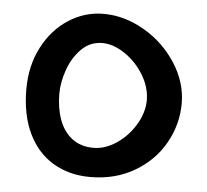

<svg xmlns="http://www.w3.org/2000/svg" viewBox="-44 -590 688 638"><g transform="rotate(5 300.0 -271.0)"><path d="M42.5 -272Q42.5 -350 74.8 -412Q107 -474 160.8 -508.5Q214.5 -543 276.5 -543Q347 -543 413 -504.5Q479 -466 520 -402.5Q561 -339 561 -269Q561 -199 526.2 -137Q491.5 -75 427 -37Q362.5 1 278.5 1Q208.5 1 155 -31Q101.5 -63 72 -124.5Q42.5 -186 42.5 -272ZM444.5 -269.5Q444.5 -312.5 419.5 -353.5Q394.5 -394.5 356.2 -420.2Q318 -446 281 -446Q240.5 -446 211.5 -417Q182.5 -388 167.8 -346Q153 -304 153 -266.5Q153 -218 167 -179.5Q181 -141 209.8 -118.8Q238.5 -96.5 281.5 -96.5Q321 -96.5 359 -122.5Q397 -148.5 420.8 -189Q444.5 -229.5 444.5 -269.5Z"/></g></svg>

Font: JuliaMono SemiBold
Style: Italic
Weight: 600
Italic angle: -9°
Monospace: yes
Designer: cormullion
Foundry: corm
Version: Version 0.056; ttfautohint (v1.8.4)